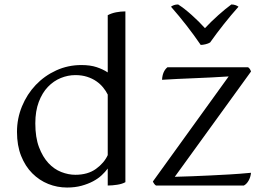

<svg xmlns="http://www.w3.org/2000/svg" viewBox="-20 -823 1177 859"><path d="M462 -69Q451 -54 435 -39Q419 -24 396.5 -12Q374 0 345 8Q316 16 280 16Q236 16 196 0Q156 -16 124.5 -47.5Q93 -79 74.5 -125.5Q56 -172 56 -233Q56 -293 78.5 -347.5Q101 -402 140 -443Q179 -484 231.5 -508Q284 -532 344 -532Q384 -532 412.5 -522.5Q441 -513 462 -499V-755Q479 -764 499.5 -768Q520 -772 541 -772V-8Q527 0 504.5 3.5Q482 7 462 7ZM317 -41Q373 -41 409.5 -67.5Q446 -94 462 -129V-400Q454 -416 441.5 -431.5Q429 -447 411 -459.5Q393 -472 369.5 -479.5Q346 -487 317 -487Q284 -487 252 -474Q220 -461 194.5 -434.5Q169 -408 153.5 -367Q138 -326 138 -271Q138 -208 154.5 -164.5Q171 -121 196.5 -93.5Q222 -66 254 -53.5Q286 -41 317 -41ZM1090 -522Q1099 -516 1103 -503L762 -32Q801 -33 840 -34.5Q879 -36 920 -38Q961 -40 1006 -42.5Q1051 -45 1103 -50Q1101 -30 1092 -14.5Q1083 1 1071 7H678Q674 5 670 -0.5Q666 -6 664 -11L1003 -481Q925 -476 847 -473Q769 -470 705 -466Q707 -504 729 -522ZM1047 -793Q1014 -756 981.5 -715Q949 -674 920 -633Q912 -628 899.5 -625Q887 -622 878 -622Q848 -666 814.5 -709Q781 -752 745 -793Q750 -797 758 -800Q766 -803 777 -803Q804 -786 837.5 -756Q871 -726 897 -697Q924 -726 956.5 -755Q989 -784 1015 -803Q1025 -803 1033.5 -800Q1042 -797 1047 -793Z"/></svg>

Font: Gotu
Style: Regular
Weight: 400
Designer: Sarang Kulkarni & Kailash Malviya
Foundry: Ek Type
Version: Version 2.320;hotconv 1.0.109;makeotfexe 2.5.65596; ttfautoh